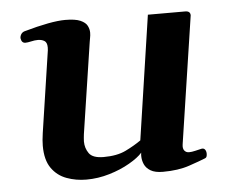

<svg xmlns="http://www.w3.org/2000/svg" viewBox="-42 -541 736 603"><g transform="rotate(-5 325.5 -239.5)"><path d="M207 13.7Q174.3 13.7 145 2.9Q115.7 -7.8 97.7 -33.4Q79.6 -59.1 79.6 -104Q79.6 -120.6 83 -143.6L121.6 -401.4Q122.1 -404.8 122.1 -410.2Q122.1 -426.3 113.5 -431.4Q105 -436.5 93.3 -436.5Q83 -436.5 71.8 -433.8Q60.5 -431.2 53.7 -431.2Q42 -431.2 39.6 -445.3Q38.6 -450.7 42.2 -457.8Q45.9 -464.8 53.7 -467.3Q140.1 -491.7 184.1 -491.7Q215.8 -491.7 231.9 -484.6Q248 -477.5 253.4 -466.8Q258.8 -456.1 258.8 -445.3Q258.8 -436.5 257.1 -428.7Q255.4 -420.9 254.9 -416L211.4 -128.9Q210.9 -123.5 210.2 -117.7Q209.5 -111.8 209.5 -106.4Q209.5 -85 221.2 -68.6Q232.9 -52.2 267.1 -52.2Q309.6 -52.2 337.2 -65.7Q364.7 -79.1 386.2 -94.2L444.3 -485.4H562Q578.1 -485.4 578.1 -471.7L517.6 -70.3Q515.6 -57.1 521 -50.5Q526.4 -43.9 535.6 -43.9Q543.9 -43.9 555.2 -46.6Q566.4 -49.3 575.2 -51.3Q582.5 -52.7 586.4 -47.6Q590.3 -42.5 590.3 -34.2Q590.3 -29.8 589.1 -25.9Q587.9 -22 584 -20.5Q567.4 -13.7 532.2 -1.7Q497.1 10.3 448.7 10.3Q423.8 10.3 409.9 2Q396 -6.3 390.4 -19Q384.8 -31.7 384.8 -45.4Q384.8 -47.9 385 -50.5Q385.3 -53.2 385.7 -55.7Q372.6 -40.5 344.2 -24.2Q315.9 -7.8 280 2.9Q244.1 13.7 207 13.7Z"/></g></svg>

Font: Gelasio SemiBold
Style: Italic
Weight: 600
Italic angle: -8.5°
Designer: Eben Sorkin
Foundry: Eben Sorkin
Version: Version 1.008